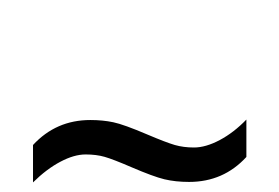

<svg xmlns="http://www.w3.org/2000/svg" viewBox="-20 -642 591 406"><path d="M49.8 -256.3V-335.4Q98.6 -388.2 170.9 -388.2Q197.3 -388.2 219.5 -383.5Q241.7 -378.9 292 -357.4Q331.1 -340.8 349.6 -335.4Q368.2 -330.1 390.1 -330.1Q415 -330.1 444.8 -345.9Q474.6 -361.8 501 -389.2V-310.1Q452.6 -257.3 379.9 -257.3Q351.1 -257.3 327.6 -262.9Q304.2 -268.6 258.8 -288.1Q219.2 -305.2 201.4 -310.3Q183.6 -315.4 161.1 -315.4Q136.7 -315.4 107.7 -300Q78.6 -284.7 49.8 -256.3ZM221.2 -622.1Z"/></svg>

Font: Noto Sans Gurmukhi UI
Style: Regular
Weight: 400
Designer: Monotype Design Team
Foundry: Monotype Imaging Inc.
Version: Version 1.03